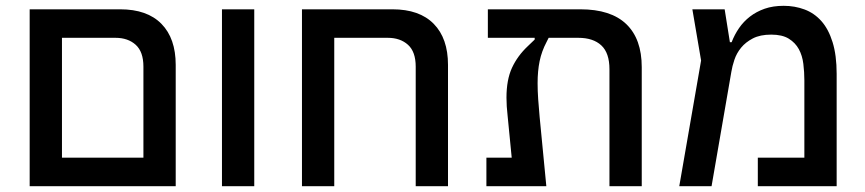

<svg xmlns="http://www.w3.org/2000/svg" viewBox="-20 -640 2973 660"><path d="M82 -608H393Q486 -608 535 -558Q584 -508 584 -417V0H82ZM473 -98V-411Q473 -462 446.5 -486Q420 -510 377 -510H193V-98Z M743 -608H854V0H743Z M1018 -608H1329Q1422 -608 1471 -558Q1520 -508 1520 -417V0H1409V-411Q1409 -462 1382.5 -486Q1356 -510 1313 -510H1129V0H1018Z M1652 -98H1739L1725 -241Q1723 -258 1722 -274Q1721 -290 1721 -304Q1721 -366 1740 -407Q1759 -448 1794 -481L1818 -504V-510H1657V-608H1975Q2080 -608 2133 -557Q2186 -506 2186 -409V0H2075V-402Q2075 -458 2047 -484Q2019 -510 1968 -510H1866L1859 -496Q1842 -464 1835 -430Q1828 -396 1828 -354Q1828 -328 1830 -299Q1832 -270 1835 -238L1858 0H1652Z M2390 -432 2360 -608H2471L2489 -495H2495Q2505 -521 2520.5 -543.5Q2536 -566 2558 -583Q2580 -600 2608.5 -610Q2637 -620 2674 -620Q2712 -620 2745.5 -607.5Q2779 -595 2803.5 -567.5Q2828 -540 2842 -495Q2856 -450 2856 -386V0H2585V-98H2745V-364Q2745 -392 2741.5 -420.5Q2738 -449 2726 -471Q2714 -493 2691.5 -507Q2669 -521 2631 -521Q2593 -521 2568 -508Q2543 -495 2527.5 -476Q2512 -457 2504.5 -434.5Q2497 -412 2494 -393L2426 0H2315Z"/></svg>

Font: IBM Plex Sans Hebrew Medium
Style: Regular
Weight: 500
Designer: Mike Abbink, Paul van der Laan, Pieter van Rosmalen, Yanek Iontef
Foundry: Bold Monday
Version: Version 1.2